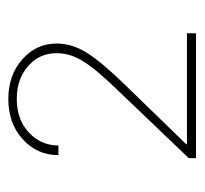

<svg xmlns="http://www.w3.org/2000/svg" viewBox="-35 -810 482 452"><g transform="rotate(-90 206.0 -584.0)"><path d="M353.7 -363.6H59.7V-380.7L215.9 -544Q241.5 -570.3 259.1 -590.9Q276.6 -611.5 286.6 -627.5Q306.8 -658.7 306.8 -691.8Q306.8 -732.6 276.3 -758.9Q245.7 -785.5 198.9 -785.5Q149.9 -785.5 119.7 -756.7Q89.5 -728 89.5 -687.5H66.8Q66.8 -737.6 104 -771.3Q141.3 -805.4 198.9 -805.4Q255.3 -805.4 292.3 -772.4Q329.5 -739.7 329.5 -691.8Q329.5 -654.5 306.8 -619Q283.7 -583.1 230.1 -528.4L92.3 -386.4V-384.9H353.7Z"/></g></svg>

Font: Linik Sans Thin
Style: Regular
Weight: 100
Designer: Fonts by Rasmus Andersson / Changes by Cristiano Sobral with parts from Marc Monis
Foundry: rsms
Version: Version 3.020; ttfautohint (v1.6)